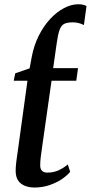

<svg xmlns="http://www.w3.org/2000/svg" viewBox="-20 -850 417 881"><path d="M137 10.5Q99.5 10.5 75.2 -8.5Q51 -27.5 52 -70Q52 -76 52.5 -84.5Q53 -93 54.5 -105.2Q56 -117.5 58.2 -133.5Q60.5 -149.5 63.5 -170.5L106 -479.5H43L50 -513.5L116 -536.5L125 -585.5Q135 -640.5 157.5 -685.5Q180 -730.5 210.2 -763Q240.5 -795.5 274 -813Q307.5 -830.5 339.5 -830.5Q350 -830.5 359.8 -828.5Q369.5 -826.5 377 -822.5L365 -735Q354 -741 341 -744.2Q328 -747.5 314 -747.5Q289.5 -747.5 275.2 -740.8Q261 -734 253.2 -712.5Q245.5 -691 239.5 -647L224 -537.5H338L330 -479.5H216.5L173.5 -177.5Q169 -147 166.8 -127.8Q164.5 -108.5 164.5 -90.5Q164.5 -74.5 173 -66.2Q181.5 -58 197 -58Q226.5 -58 250.2 -69.2Q274 -80.5 291 -95.5L302 -61.5Q287.5 -44 262.8 -27.5Q238 -11 206 -0.2Q174 10.5 137 10.5Z"/></svg>

Font: Merriweather 60pt Medium
Style: Italic
Weight: 500
Italic angle: -7.8°
Version: Version 2.101